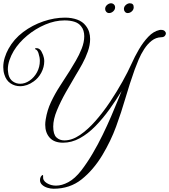

<svg xmlns="http://www.w3.org/2000/svg" viewBox="-46 -831 1036 1176"><path d="M282 325Q264 325 244.5 319Q225 313 212 301Q199 289 199 272Q199 260 204 251Q206 248 209.5 244.5Q213 241 215 241Q219 241 218 249Q215 275 240.5 290.5Q266 306 297 306Q333 306 373 284.5Q413 263 452 213Q488 166 521 110Q554 54 582.5 -4.5Q611 -63 634 -116.5Q657 -170 674 -212L699 -274Q664 -216 623.5 -160Q583 -104 538 -58Q493 -12 443 15.5Q393 43 340 43Q286 43 258.5 12.5Q231 -18 231 -67Q231 -82 234 -100Q243 -156 266.5 -206Q290 -256 320.5 -303Q351 -350 381 -397Q397 -423 418 -458.5Q439 -494 454.5 -533.5Q470 -573 470 -609Q470 -626 465.5 -642Q461 -658 450 -671Q435 -690 409 -698Q383 -706 349 -706Q291 -706 231 -680.5Q171 -655 120 -612.5Q69 -570 38 -519Q22 -492 12 -463Q2 -434 2 -405Q2 -398 3.5 -390Q5 -382 6 -374Q13 -346 33 -332Q53 -318 78 -318Q107 -318 135 -337Q164 -357 181 -389Q198 -421 198 -458Q198 -480 190 -504Q188 -512 183 -519.5Q178 -527 173 -528Q168 -530 168.5 -533Q169 -536 178 -536Q197 -536 208.5 -514.5Q220 -493 223 -476Q224 -471 224.5 -466Q225 -461 225 -456Q225 -420 207 -386Q189 -352 160 -332Q120 -303 77 -303Q45 -303 18.5 -320.5Q-8 -338 -19 -374Q-26 -395 -26 -420Q-26 -449 -17 -478Q-8 -507 6 -532Q39 -592 95.5 -634.5Q152 -677 219.5 -700Q287 -723 352 -723Q393 -723 426.5 -711Q460 -699 479 -674Q494 -655 500 -634.5Q506 -614 506 -592Q506 -555 492 -515.5Q478 -476 458 -439.5Q438 -403 420 -374Q390 -324 357.5 -266.5Q325 -209 302.5 -154.5Q280 -100 280 -56Q280 -8 299.5 10.5Q319 29 348 29Q395 29 443.5 -4Q492 -37 539 -90.5Q586 -144 628 -207Q670 -270 704 -331Q738 -392 759 -439Q779 -484 805 -528.5Q831 -573 862.5 -606Q894 -639 930 -647Q933 -648 936 -648Q939 -648 941 -648Q955 -648 962.5 -641Q970 -634 970 -626Q970 -618 963 -610.5Q956 -603 942 -603Q909 -602 883 -581.5Q857 -561 837 -530Q817 -499 803 -465.5Q789 -432 779 -405Q748 -318 722.5 -230.5Q697 -143 665 -55.5Q633 32 581 119Q526 210 454 267.5Q382 325 282 325ZM622 -751Q612 -751 605 -758.5Q598 -766 598 -776Q598 -790 609 -800Q620 -810 633 -811Q644 -811 651.5 -804Q659 -797 659 -786Q659 -772 647.5 -761.5Q636 -751 622 -751ZM736 -751Q726 -751 719.5 -758.5Q713 -766 713 -776Q713 -790 724 -800Q735 -810 748 -811Q773 -811 773 -787Q773 -772 761.5 -761.5Q750 -751 736 -751Z"/></svg>

Font: MonteCarlo
Style: Regular
Weight: 400
Designer: Robert E. Leuschke
Foundry: Robert E. Leuschke
Version: Version 1.010; ttfautohint (v1.8.3)